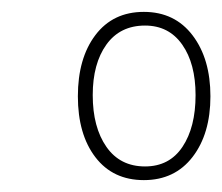

<svg xmlns="http://www.w3.org/2000/svg" viewBox="-20 -744 374 323"><path d="M111 -582Q111 -646 140.5 -685Q170 -724 222 -724Q274 -724 304 -684.5Q334 -645 334 -582Q334 -519 304 -480Q274 -441 222 -441Q170 -441 140.5 -479.5Q111 -518 111 -582ZM309 -584Q309 -637 286.5 -669Q264 -701 224 -701Q182 -701 159 -669Q136 -637 136 -584Q136 -530 159 -497Q182 -464 224 -464Q265 -464 287 -497Q309 -530 309 -584Z"/></svg>

Font: Noto Serif CondThin
Style: Italic
Weight: 250
Width: 3
Italic angle: -12°
Designer: Monotype Design Team
Foundry: Monotype Imaging Inc.
Version: Version 1.001